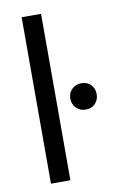

<svg xmlns="http://www.w3.org/2000/svg" viewBox="-83 -769 525 818"><g transform="rotate(-10 179.5 -360.0)"><path d="M70 0V-720H154V0ZM271 -285Q247 -285 230.5 -301.5Q214 -318 214 -342Q214 -367 230.5 -383Q247 -399 271 -399Q297 -399 312.5 -383Q328 -367 328 -342Q328 -318 312.5 -301.5Q297 -285 271 -285Z"/></g></svg>

Font: DM Sans 11pt
Style: Regular
Weight: 400
Version: Version 4.004;gftools[0.9.30]